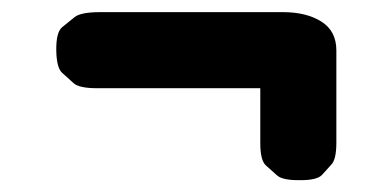

<svg xmlns="http://www.w3.org/2000/svg" viewBox="-20 -399 650 318"><path d="M73.2 -315.4Q73.7 -286.6 83 -278.3Q92.3 -270 101.6 -261.5Q110.8 -252.9 140.6 -252.9H411.1V-162.1Q411.1 -133.3 420.4 -125Q429.7 -116.7 439 -108.4Q448.2 -100.1 478 -100.6Q505.4 -100.6 513.4 -109.4Q521.5 -118.2 529.3 -127Q537.1 -135.7 537.1 -163.1V-306.6Q537.1 -310.5 537.1 -314.5V-315.4Q537.1 -347.7 512.2 -363.3Q487.3 -378.9 448.7 -378.9H146Q113.8 -378.9 103.5 -370.6Q93.3 -362.3 83 -354Q72.8 -345.7 73.2 -315.4Z"/></svg>

Font: Comic Relief
Style: Bold
Weight: 700
Designer: Jeff Davis
Foundry: Loudifier
Version: Version 1.200; ttfautohint (v1.8.4.7-5d5b)